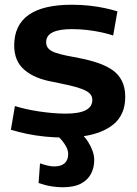

<svg xmlns="http://www.w3.org/2000/svg" viewBox="-20 -571 578 811"><path d="M26 -23 43 -123Q62 -117 88 -111Q114 -105 143.5 -100.5Q173 -96 202.5 -93.5Q232 -91 257 -91Q314 -91 342 -105.5Q370 -120 370 -149Q370 -166 358 -177Q346 -188 323.5 -196Q301 -204 271 -211Q241 -218 205 -225Q165 -232 135 -244.5Q105 -257 83 -276Q61 -295 50.5 -320.5Q40 -346 40 -379Q40 -465 101 -508Q162 -551 283 -551Q323 -551 358.5 -547Q394 -543 424 -536.5Q454 -530 476 -523L458 -421Q438 -428 410.5 -434Q383 -440 351 -444Q319 -448 283 -448Q230 -448 202.5 -434.5Q175 -421 175 -393Q175 -376 185 -365.5Q195 -355 214 -348.5Q233 -342 259 -336.5Q285 -331 318 -325Q359 -317 394 -305Q429 -293 454.5 -275.5Q480 -258 494.5 -230Q509 -202 509 -162Q509 -123 496 -94Q483 -65 459 -45.5Q435 -26 402.5 -13.5Q370 -1 332 4.5Q294 10 252 10Q211 10 171 6Q131 2 94.5 -5.5Q58 -13 26 -23ZM149 119Q166 125 181.5 128.5Q197 132 209 132Q238 132 253 118.5Q268 105 268 80Q268 66 261 51.5Q254 37 242 22.5Q230 8 214 -5H324Q340 9 352 28Q364 47 371 66.5Q378 86 378 106Q378 137 364.5 163Q351 189 322 204.5Q293 220 244 220Q222 220 197 216Q172 212 143 202Z"/></svg>

Font: Georama SemiExpanded SemiBold
Style: Regular
Weight: 600
Width: 6
Designer: Jean-Baptiste Levee
Foundry: Production Type
Version: Version 1.001